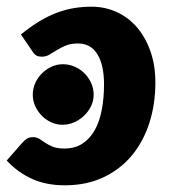

<svg xmlns="http://www.w3.org/2000/svg" viewBox="-39 -546 514 574"><path d="M27 -118.5Q34.5 -127 41.5 -131.5Q48.5 -136 60 -136Q70.5 -136 78.8 -130.8Q87 -125.5 96.5 -119Q106 -112.5 119.2 -107.2Q132.5 -102 153.5 -102Q185 -102 207.2 -116.5Q229.5 -131 244 -156.5Q258.5 -182 265.2 -217.2Q272 -252.5 272 -294Q272 -351.5 252.2 -383.8Q232.5 -416 194.5 -416Q172.5 -416 157.5 -409.8Q142.5 -403.5 131 -396.2Q119.5 -389 109 -382.8Q98.5 -376.5 85.5 -376.5Q68 -376.5 60 -389.5L23.5 -443Q52 -466 78.2 -482Q104.5 -498 130.5 -507.8Q156.5 -517.5 182.2 -521.8Q208 -526 235 -526Q274 -526 308.8 -510.5Q343.5 -495 369.2 -465.8Q395 -436.5 410.2 -394.2Q425.5 -352 425.5 -299Q425.5 -234.5 407.5 -178.5Q389.5 -122.5 355 -81Q320.5 -39.5 270 -15.8Q219.5 8 154.5 8Q100 8 57.8 -10.8Q15.5 -29.5 -19 -66ZM241 -263Q241 -244.5 233 -228.2Q225 -212 212 -199.8Q199 -187.5 182.2 -180.2Q165.5 -173 148 -173Q130.5 -173 114.5 -180.2Q98.5 -187.5 86.2 -199.8Q74 -212 66.5 -228.2Q59 -244.5 59 -263Q59 -281.5 66.5 -298Q74 -314.5 86.8 -327Q99.5 -339.5 115.5 -346.8Q131.5 -354 149 -354Q167 -354 183.5 -347Q200 -340 212.8 -327.5Q225.5 -315 233.2 -298.5Q241 -282 241 -263Z"/></svg>

Font: Lato ExtraBold
Style: Italic
Weight: 800
Italic angle: -7°
Designer: Lukasz Dziedzic with Adam Twardoch and Botio Nikoltchev
Foundry: tyPoland Lukasz Dziedzic
Version: Version 2.015; 2015-08-06; http://www.latofonts.com/